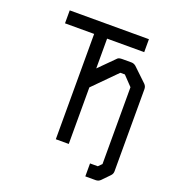

<svg xmlns="http://www.w3.org/2000/svg" viewBox="-123 -686 738 836"><g transform="rotate(20 246.0 -268.0)"><path d="M252 -398 324 -470Q330 -475 345 -475H387Q398.5 -475 408 -467L471 -407Q480 -398 480 -385V-4Q480 8 471 17L438 51Q429 60 416 60H368V0H404L420 -16V-372L378 -416H357L252 -310V-48H192V-536H57V-596H424V-536H252Z"/></g></svg>

Font: IBM 3270 Semi-Condensed
Style: Condensed
Weight: 400
Monospace: yes
Version: Version 2.3.1